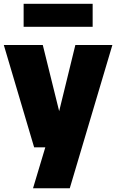

<svg xmlns="http://www.w3.org/2000/svg" viewBox="-26 -792 624 1032"><path d="M157.5 0 -5.5 -550H204L292 -194.5L379 -550H578L349 220H151.5L217.5 0ZM101 -648V-771.5H472V-648Z"/></svg>

Font: Encode Sans SmCnd Black
Style: Regular
Weight: 900
Width: 4
Designer: Multiple Designers
Foundry: Impallari Type
Version: Version 3.002; ttfautohint (v1.8.3) -l 8 -r 50 -G 200 -x 14 